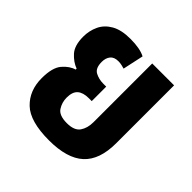

<svg xmlns="http://www.w3.org/2000/svg" viewBox="-150 -694 844 844"><g transform="rotate(45 272.0 -272.5)"><path d="M264 12Q146 12 97 -35Q48 -82 48 -159Q48 -225 73 -254Q98 -283 127 -291V-297Q97 -308 72.5 -335Q48 -362 48 -417Q48 -454 63 -486Q78 -518 112 -537.5Q146 -557 202 -557Q262 -557 294 -540L273 -443Q267 -445 256 -447.5Q245 -450 234 -450Q208 -450 196 -435Q184 -420 184 -396Q184 -357 206.5 -345Q229 -333 257 -333H275V-243H257Q222 -243 204 -227.5Q186 -212 186 -176Q186 -146 202 -121.5Q218 -97 266 -97Q312 -97 329 -121.5Q346 -146 346 -183V-548H482V-188Q482 -85 429 -36.5Q376 12 264 12Z"/></g></svg>

Font: Noto Sans Thai Cond
Style: Bold
Weight: 700
Width: 3
Designer: Monotype Design Team
Foundry: Monotype Imaging Inc.
Version: Version 2.002; ttfautohint (v1.8.4.7-5d5b)